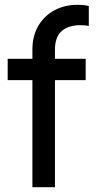

<svg xmlns="http://www.w3.org/2000/svg" viewBox="-20 -780 409 800"><path d="M115 -446H12V-535H115V-573Q115 -631 140 -673Q165 -715 207.5 -737.5Q250 -760 303 -760Q330 -760 350 -755V-672Q335 -675 314 -675Q265 -675 237 -650.5Q209 -626 209 -573V-535H337V-446H209V0H115Z"/></svg>

Font: BLUETTI 2.0 Normal
Style: Normal
Weight: 400
Designer: Stijn de Vries
Foundry: tokotype
Version: Version 2.005;October 31, 2023;FontCreator 14.0.0.2814 64-bi